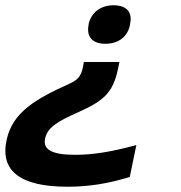

<svg xmlns="http://www.w3.org/2000/svg" viewBox="-94 -529 685 728"><path d="M399 -435V-438C409 -481 388 -509 336 -509C287 -509 252 -481 242 -438V-435C233 -390 256 -363 305 -363C356 -363 390 -390 399 -435ZM-69 2C-94 118 -19 179 162 179C243 179 317 167 398 142L423 21C331 46 261 58 191 58C102 58 68 38 77 -4C86 -47 130 -71 195 -100C296 -145 333 -173 353 -266L359 -294H224L220 -272C212 -236 197 -224 168 -211C44 -155 -47 -104 -69 2Z"/></svg>

Font: LT Wave Text Bold Italic
Style: Regular
Weight: 700
Designer: Daniel Lyons
Version: Version 2.5 (Glyphs App)